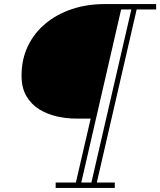

<svg xmlns="http://www.w3.org/2000/svg" viewBox="-20 -770 784 940"><path d="M252.5 150V123.5H351.5L424 -189.5H350.5Q305.5 -189.5 258.8 -200Q212 -210.5 172.8 -234.5Q133.5 -258.5 109.5 -299Q85.5 -339.5 85.5 -399.5Q85.5 -480 116.8 -544.8Q148 -609.5 203.5 -655.2Q259 -701 332.5 -725.5Q406 -750 490.5 -750H744.5V-723.5H649L454 123.5H542V150ZM378 123.5H427.5L623 -723.5H573Z"/></svg>

Font: Bodoni Moda 9pt Black
Style: Italic
Weight: 900
Italic angle: -13°
Designer: Owen Earl
Foundry: indestructible type
Version: Version 2.004